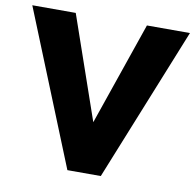

<svg xmlns="http://www.w3.org/2000/svg" viewBox="-94 -786 880 866"><g transform="rotate(10 346.0 -352.5)"><path d="M270 0 -15 -705H184L349 -229H346L510 -705H707L423 0Z"/></g></svg>

Font: Nunito Sans 7pt SemiCondensed Black
Style: Regular
Weight: 900
Width: 4
Designer: Vernon Adams
Foundry: Vernon Adams
Version: Version 3.101;gftools[0.9.27]